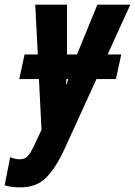

<svg xmlns="http://www.w3.org/2000/svg" viewBox="-89 -568 582 828"><path d="M375 -333H434L411 -227H327L189 75Q151 157 109.5 198.5Q68 240 -1 240Q-42 240 -69 231L-45 110Q-23 119 -4 119Q17 119 30 105.5Q43 92 57 62L90 -8L79 -227H-6L17 -333H74L63 -548H200V-333H243L331 -548H473ZM205 -227H197Q197 -212 196 -205H199Z"/></svg>

Font: Noto Sans Display Ex Bold Cond
Style: Italic
Weight: 800
Width: 3
Italic angle: -12°
Designer: Monotype Design team
Foundry: Monotype Imaging Inc.
Version: Version 1.000